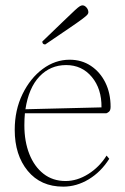

<svg xmlns="http://www.w3.org/2000/svg" viewBox="-20 -685 468 717"><path d="M216 12Q132 12 83.5 -47Q35 -106 35 -200Q35 -274 64 -333.5Q93 -393 139.5 -427.5Q186 -462 240 -462Q285 -462 319.5 -439Q354 -416 373.5 -376.5Q393 -337 393 -286Q393 -272 386 -267Q379 -262 377 -262H73Q71 -241 71 -217Q71 -157 89.5 -110Q108 -63 142.5 -36Q177 -9 225 -9Q268 -9 309.5 -35Q351 -61 378 -104L388 -92Q357 -43 311.5 -15.5Q266 12 216 12ZM227 -442Q168 -442 127.5 -399.5Q87 -357 75 -277L359 -284Q360 -353 323 -397.5Q286 -442 227 -442ZM149 -519Q138 -519 138 -530Q189 -579 217.5 -606.5Q246 -634 259.5 -646.5Q273 -659 278.5 -662Q284 -665 288 -665Q296 -665 303 -657Q310 -649 310 -639Q310 -635 306.5 -630.5Q303 -626 288.5 -615Q274 -604 241 -581.5Q208 -559 149 -519Z"/></svg>

Font: Petrona Thin
Style: Regular
Weight: 100
Designer: Ringo R. Seeber
Foundry: Ringo R. Seeber
Version: Version 2.001; ttfautohint (v1.8.3)